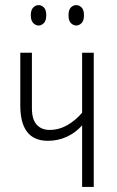

<svg xmlns="http://www.w3.org/2000/svg" viewBox="-20 -738 461 758"><path d="M250.5 -678.2Q250.5 -699.2 259.8 -708.5Q269 -717.8 280.8 -717.8Q293 -717.8 302.2 -708.5Q311.5 -699.2 311.5 -678.2Q311.5 -656.2 302.2 -647Q292.5 -637.2 280.8 -637.2Q269.5 -637.2 259.8 -647Q250.5 -656.2 250.5 -678.2ZM101.6 -678.2Q101.6 -698.7 111.3 -708.5Q120.6 -717.8 132.8 -717.8Q144 -717.8 153.3 -708.5Q162.6 -699.2 162.6 -678.2Q162.6 -656.2 153.3 -647Q143.6 -637.2 132.8 -637.2Q121.1 -637.2 111.3 -647Q101.6 -656.7 101.6 -678.2ZM106 -529.8V-311Q106 -266.1 125 -245.6Q144 -225.1 175.8 -225.1Q212.9 -225.1 246.1 -244.1Q278.8 -263.2 304.2 -293V-529.8H350.1V0H304.2V-243.2Q278.8 -214.4 244.1 -198.2Q209 -182.1 168.9 -182.1Q60.1 -182.1 60.1 -321.8V-529.8Z"/></svg>

Font: Germano
Style: Regular
Weight: 300
Width: 3
Foundry: Ascender Corporation
Version: Version 1.10; ttfautohint (v1.5)